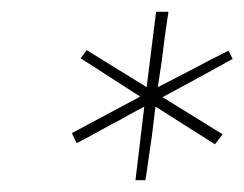

<svg xmlns="http://www.w3.org/2000/svg" viewBox="-20 -740 415 326"><path d="M225 -559Q191 -541 185 -537Q169 -529 150.5 -518.5Q132 -508 110 -497L102 -514L132 -530L218 -576L117 -641L127 -655L161 -634L229 -592L245 -720H266L260 -679Q255 -636 248 -592L308 -623Q328 -634 368 -654L375 -640L328 -614L256 -575L324 -533L358 -512L345 -495L244 -559L238 -510L227 -434H210Z"/></svg>

Font: Josefin Sans Thin
Style: Italic
Weight: 200
Italic angle: -7°
Designer: Santiago Orozco
Foundry: Typemade
Version: Version 2.000